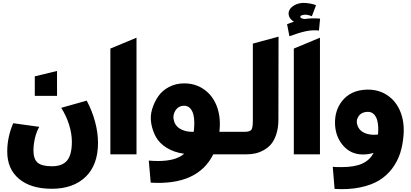

<svg xmlns="http://www.w3.org/2000/svg" viewBox="-20 -1061 2828 1320"><path d="M70.8 -213.9 250 -189Q231 -156.2 220.5 -112.1Q210 -67.9 210 -26.9Q210 32.7 238.8 57.4Q267.6 82 336.9 82Q408.7 82 441.4 42.5Q474.1 2.9 474.1 -86.9Q474.1 -143.1 454.6 -204.6Q435.1 -266.1 400.9 -319.8L576.2 -369.1Q613.3 -299.8 633.5 -224.4Q653.8 -148.9 653.8 -79.1Q653.8 72.8 568.6 154.8Q483.4 236.8 335.9 236.8Q192.4 236.8 111.1 168.9Q29.8 101.1 29.8 -19Q29.8 -118.7 70.8 -213.9ZM219.2 -401.9V-536.1L372.1 -573.2V-401.9Z M738.8 0V-727.1L918.5 -801.8V0Z M1016.1 194.8 1002.9 43Q1037.6 45.9 1067.4 45.9Q1189 45.9 1246.1 -3.9Q1177.2 -13.2 1126.7 -44.4Q1076.2 -75.7 1052.2 -119.1Q1028.3 -162.6 1019.8 -212.6Q1011.2 -262.7 1026.1 -311.3Q1041 -359.9 1068.4 -399.4Q1095.7 -439 1142.6 -463.4Q1189.5 -487.8 1246.1 -487.8Q1323.2 -487.8 1381.8 -447Q1440.4 -406.2 1468.8 -335Q1497.1 -263.7 1490.2 -174.8Q1490.2 -168.5 1488.3 -154.8H1591.3V0H1446.3Q1339.8 214.4 1016.1 194.8ZM1246.1 -334Q1206.5 -334 1185.1 -299.8Q1164.6 -266.1 1176.8 -227.5Q1190.4 -183.1 1240.7 -165Q1268.1 -154.8 1304.2 -154.8H1312Q1313 -164.6 1314.9 -187Q1319.8 -259.8 1300.8 -296.9Q1281.7 -334 1246.1 -334Z M1718.3 -761.2 1895 -809.1 1894 -238.8Q1894 -182.6 1879.9 -139.2Q1865.7 -95.7 1844 -70.1Q1822.3 -44.4 1792 -28.1Q1761.7 -11.7 1733.4 -5.9Q1705.1 0 1674.3 0H1530.3V-154.8H1661.1Q1697.3 -154.8 1707.8 -168.5Q1718.3 -182.1 1718.3 -230Z M2000 0V-727.1L2179.7 -801.8V0ZM1969.7 -812 1953.6 -895Q1998.5 -911.6 2001 -912.1Q1975.6 -926.8 1967.8 -948.2Q1960 -969.7 1968.5 -989.3Q1977.1 -1008.8 2002.4 -1023.9Q2027.8 -1039.1 2063 -1041Q2086.4 -1041.5 2114.5 -1036.1Q2142.6 -1030.8 2152.8 -1024.9L2124 -949.2Q2098.6 -960 2076.7 -960Q2075.2 -960 2072.3 -959.5Q2069.3 -959 2067.9 -959Q2044.4 -955.6 2044.4 -945.3Q2044.4 -935.1 2069.8 -930.7Q2071.8 -930.7 2073.7 -930.2Q2119.1 -937.5 2180.7 -933.1L2172.9 -851.1Q2128.9 -856 2082.5 -846.2Q2036.1 -836.4 1969.7 -812Z M2280.3 237.8 2267.6 85.9Q2289.6 87.9 2327.1 87.9Q2418 87.9 2470.5 63.7Q2522.9 39.6 2548.3 -9.8Q2512.7 1 2475.6 1Q2386.7 1 2332.5 -67.9Q2285.2 -127.9 2283.2 -211.9Q2281.2 -299.3 2329.1 -362.8Q2388.7 -441.4 2501 -444.8Q2505.4 -444.8 2510.3 -444.8Q2587.4 -444.8 2646 -404.1Q2704.6 -363.3 2732.9 -292.2Q2761.2 -221.2 2754.4 -132.8Q2749.5 -64.9 2731.2 -8.3Q2712.9 48.3 2676.3 97.4Q2639.6 146.5 2586.7 179Q2533.7 211.4 2455.6 227.5Q2377.4 243.7 2280.3 237.8ZM2510.3 -292Q2463.4 -292 2442.9 -258.3Q2424.8 -228 2439.5 -193.4Q2456.5 -153.3 2506.3 -140.1Q2538.1 -131.3 2578.6 -136.2Q2579.6 -139.2 2579.6 -145Q2584.5 -217.8 2565.2 -254.9Q2545.9 -292 2510.3 -292Z"/></svg>

Font: LT Superior Black
Style: Regular
Weight: 900
Designer: Daniel Lyons
Foundry: LyonsType
Version: Version 2.005